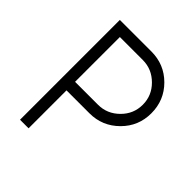

<svg xmlns="http://www.w3.org/2000/svg" viewBox="-193 -826 952 952"><g transform="rotate(45 283.5 -350.0)"><path d="M160 -640H321Q385 -640 432 -593Q478 -547 478 -483Q478 -419 432 -373Q385 -326 321 -326H160ZM100 -700V0H160V-266H321Q411 -266 475 -330Q538 -393 538 -483Q538 -574 475 -637Q412 -700 321 -700Z"/></g></svg>

Font: Unageo
Style: Light
Weight: 300
Designer: Richard Sepsi
Foundry: Richard Sepsi
Version: Version 2.000